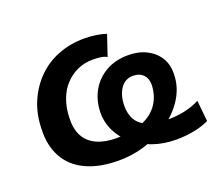

<svg xmlns="http://www.w3.org/2000/svg" viewBox="-92 -633 896 775"><g transform="rotate(-20 356.5 -245.5)"><path d="M297 10Q215 10 157.5 -17Q100 -44 72 -95Q44 -146 47 -215Q48 -279 70.5 -331.5Q93 -384 131.5 -422.5Q170 -461 222 -481Q274 -501 334 -501Q360 -501 385 -497Q410 -493 427 -487L397 -398Q388 -404 372 -406.5Q356 -409 337 -409Q301 -409 271 -395.5Q241 -382 218 -357.5Q195 -333 182 -297.5Q169 -262 168 -220Q166 -173 183 -141.5Q200 -110 235 -94Q270 -78 320 -78Q384 -78 429.5 -96Q475 -114 499.5 -148.5Q524 -183 526 -231Q527 -258 511 -275Q495 -292 467 -292Q433 -292 413.5 -264Q394 -236 393 -192Q392 -155 407.5 -129Q423 -103 457 -90.5Q491 -78 545 -78Q579 -78 613.5 -85.5Q648 -93 677 -108L686 -18Q654 -3 618 3.5Q582 10 544 10Q490 10 443.5 -6.5Q397 -23 363 -51.5Q329 -80 310.5 -118.5Q292 -157 293 -200Q295 -252 318 -291.5Q341 -331 381.5 -354Q422 -377 477 -377Q522 -377 556 -359.5Q590 -342 608.5 -311.5Q627 -281 625 -239Q624 -189 597.5 -144Q571 -99 525 -64.5Q479 -30 420.5 -10Q362 10 297 10Z"/></g></svg>

Font: Nunito Sans 11pt
Style: Bold Italic
Weight: 700
Italic angle: -9°
Version: Version 3.101;gftools[0.9.27]